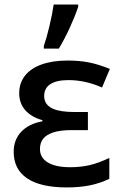

<svg xmlns="http://www.w3.org/2000/svg" viewBox="-20 -819 561 849"><path d="M40.5 -147.9Q40.5 -200.7 73.7 -236.1Q106.9 -271.5 167.5 -282.7V-287.6Q118.2 -301.3 91.6 -332Q64.9 -362.8 64.9 -406.2Q64.9 -451.7 90.3 -484.1Q115.7 -516.6 163.8 -533.9Q211.9 -551.3 279.3 -551.3Q330.6 -551.3 373 -543Q415.5 -534.7 465.8 -514.2L431.2 -432.1Q356.9 -464.8 283.2 -464.8Q229.5 -464.8 202.4 -446.8Q175.3 -428.7 175.3 -394.5Q175.3 -354 217.3 -336.9Q249.5 -323.7 310.5 -323.7H368.7V-243.7H298.3Q247.1 -243.7 215.3 -233.4Q185.5 -223.6 171.1 -205.8Q156.7 -188 156.7 -160.2Q156.7 -121.6 191.4 -100.6Q226.1 -79.6 290.5 -79.6Q335.9 -79.6 375.5 -88.6Q415 -97.7 463.4 -120.6V-28.3Q421.9 -8.3 376.7 0.7Q331.5 9.8 275.4 9.8Q159.7 9.8 100.1 -30.3Q40.5 -70.3 40.5 -147.9ZM217.3 -798.8H325.7V-788.6Q311 -745.1 288.1 -695.3Q265.1 -645.5 240.2 -604H173.8V-615.7Q186 -650.4 198.7 -703.9Q211.4 -757.3 217.3 -798.8Z"/></svg>

Font: Viking Open Sans Light
Style: Bold
Weight: 600
Foundry: Ascender Corporation
Version: Version 2.001